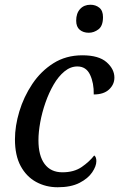

<svg xmlns="http://www.w3.org/2000/svg" viewBox="-20 -779 502 809"><path d="M223 10Q173 10 132 -12.5Q91 -35 67 -79.5Q43 -124 43 -192Q43 -248 61.5 -309.5Q80 -371 116 -425Q152 -479 205 -512.5Q258 -546 327 -546Q396 -546 429 -517Q462 -488 462 -452Q462 -423 439.5 -402Q417 -381 375 -381Q376 -429 359.5 -464Q343 -499 306 -499Q277 -499 251.5 -478Q226 -457 206 -422.5Q186 -388 171.5 -346.5Q157 -305 149.5 -263.5Q142 -222 142 -188Q142 -123 168 -88Q194 -53 243 -53Q292 -53 324.5 -75.5Q357 -98 377 -124Q386 -118 386 -100Q386 -79 368.5 -53Q351 -27 315 -8.5Q279 10 223 10ZM354 -641Q331 -641 316 -653.5Q301 -666 301 -692Q301 -723 317.5 -741Q334 -759 361 -759Q383 -759 398.5 -746.5Q414 -734 414 -707Q414 -670 395 -655.5Q376 -641 354 -641Z"/></svg>

Font: Noto Serif SemiCondensed
Style: Italic
Weight: 400
Width: 4
Italic angle: -12°
Designer: Monotype Design Team
Foundry: Monotype Imaging Inc.
Version: Version 2.013